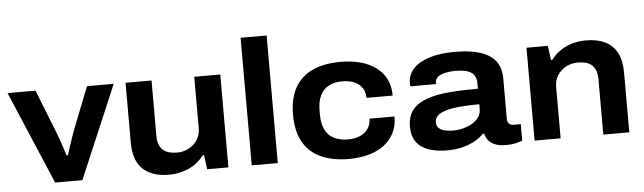

<svg xmlns="http://www.w3.org/2000/svg" viewBox="-47 -899 3645 1086"><g transform="rotate(-5 1775.5 -356.0)"><path d="M228 0 3.9 -527.4H162.7L256 -291.1Q262.7 -275.5 271.4 -249.7Q280.1 -224 289.9 -196.3Q299.7 -168.6 306.4 -146.8H312.9Q319.7 -167.6 328.7 -194.9Q337.7 -222.2 346.4 -248.3Q355.2 -274.5 362 -291.3L455 -527.4H606.7L382.6 0Z M873.7 12Q777.9 12 725.9 -36.8Q673.9 -85.7 673.9 -189.3V-527.4H821.5V-212.9Q821.5 -184.5 829 -164.6Q836.4 -144.7 850.4 -132.4Q864.3 -120.1 884.6 -114.4Q904.9 -108.7 929.8 -108.7Q966 -108.7 996.5 -124.8Q1026.9 -141 1045.4 -169.3Q1063.9 -197.7 1063.9 -234.9V-527.4H1211.7V0H1091.1L1080.7 -80.7H1072.7Q1049.7 -49.7 1018.3 -28.9Q986.8 -8.2 949.9 1.9Q913 12 873.7 12Z M1344.3 0V-724.4H1492.1V0Z M1896.3 12Q1802.6 12 1736.7 -18.1Q1670.8 -48.2 1636.3 -109.7Q1601.7 -171.2 1601.7 -264.2Q1601.7 -357 1636.2 -418.2Q1670.6 -479.4 1736.6 -509.4Q1802.6 -539.4 1896.3 -539.4Q1956.3 -539.4 2006.7 -525.9Q2057.1 -512.4 2094.7 -485.2Q2132.2 -458 2152.5 -417.8Q2172.8 -377.7 2172.8 -323.6H2023.9Q2023.9 -357.7 2007.9 -381.2Q1992 -404.7 1962.8 -416.8Q1933.7 -428.8 1895.6 -428.8Q1847.9 -428.8 1816.5 -411Q1785.1 -393.1 1769.2 -358.7Q1753.3 -324.3 1753.3 -274.6V-252.8Q1753.3 -204 1769.2 -169.1Q1785.1 -134.3 1818.2 -116.5Q1851.3 -98.6 1900.8 -98.6Q1938.3 -98.6 1967.6 -111.2Q1996.8 -123.7 2013.7 -147.8Q2030.5 -171.8 2030.5 -205H2172.8Q2172.8 -151.5 2152 -110.8Q2131.2 -70 2094.2 -42.9Q2057.1 -15.8 2006.7 -1.9Q1956.3 12 1896.3 12Z M2452.7 12Q2416.3 12 2380.9 5.3Q2345.4 -1.4 2316.8 -18.2Q2288.2 -34.9 2271.5 -64.4Q2254.8 -93.9 2254.8 -140.4Q2254.8 -199.9 2284.2 -235.6Q2313.6 -271.3 2367.2 -289.9Q2420.8 -308.5 2494.6 -314.5Q2568.3 -320.5 2656.5 -320.5V-350.5Q2656.5 -377.6 2644.9 -395.7Q2633.3 -413.9 2608 -422.8Q2582.7 -431.8 2539.6 -431.8Q2503.4 -431.8 2477.1 -425.2Q2450.8 -418.5 2436.9 -406.6Q2422.9 -394.6 2422.9 -378.2V-367.1H2276.7Q2275.7 -371.9 2275.8 -376.1Q2275.9 -380.3 2275.9 -385.8Q2275.9 -432.3 2307.5 -466.8Q2339 -501.3 2399.2 -520.4Q2459.3 -539.4 2544.8 -539.4Q2629.1 -539.4 2687 -521.3Q2744.8 -503.1 2774.6 -465.2Q2804.4 -427.3 2804.4 -366.2V-137Q2804.4 -118.7 2813.5 -109.2Q2822.7 -99.6 2838.7 -99.6H2880.6V-5.9Q2869.5 -1.2 2845.2 4.9Q2821 11 2789.3 11Q2751.7 11 2727.1 1.7Q2702.5 -7.6 2688.7 -24.6Q2674.9 -41.7 2669.5 -64H2662.3Q2639.8 -40.7 2608.2 -23.7Q2576.6 -6.8 2538.1 2.6Q2499.6 12 2452.7 12ZM2497.2 -96.8Q2525.2 -96.8 2553.3 -104Q2581.5 -111.3 2604.7 -124.6Q2628 -137.9 2642.2 -158.2Q2656.5 -178.6 2656.5 -204.1V-231.9Q2575.9 -231.9 2519.1 -224.6Q2462.2 -217.3 2432.5 -199.5Q2402.8 -181.8 2402.8 -150.8Q2402.8 -130.8 2415.5 -118.8Q2428.1 -106.7 2449.5 -101.7Q2471 -96.8 2497.2 -96.8Z M2950.3 0V-527.4H3071.6L3082.5 -446.8H3090.5Q3113.7 -478 3145 -498.7Q3176.4 -519.4 3213.1 -529.4Q3249.8 -539.4 3288 -539.4Q3352 -539.4 3396.5 -518.1Q3441 -496.7 3464.5 -452.3Q3488 -408 3488 -338.2V0H3340.4V-314.5Q3340.4 -342.9 3333 -362.8Q3325.5 -382.7 3311.6 -395Q3297.7 -407.3 3277.5 -413Q3257.3 -418.7 3232.2 -418.7Q3195.9 -418.7 3165.5 -402.6Q3135 -386.5 3116.6 -358.2Q3098.1 -330 3098.1 -292.6V0Z"/></g></svg>

Font: Archivo SemiBold SemiExpanded
Style: Regular
Weight: 600
Width: 6
Version: Version 2.001